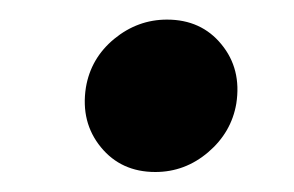

<svg xmlns="http://www.w3.org/2000/svg" viewBox="-20 -441 294 192"><path d="M135.3 -269Q101.1 -269 80.8 -293.9Q60.5 -318.8 65.9 -353.5Q70.8 -382.8 94.2 -402.1Q117.7 -421.4 147 -421.4Q181.2 -421.4 201.4 -396.7Q221.7 -372.1 216.3 -337.4Q211.4 -308.6 188.2 -288.8Q165 -269 135.3 -269Z"/></svg>

Font: Inter 28pt SemiBold
Style: Italic
Weight: 600
Italic angle: -9.3988°
Designer: Rasmus Andersson
Foundry: rsms
Version: Version 4.001;git-66647c0bb